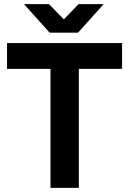

<svg xmlns="http://www.w3.org/2000/svg" viewBox="-20 -908 624 928"><path d="M224 0V-575H14V-700H570V-575H361V0ZM229 -750V-753L360 -888H481L357 -750ZM220 -750 96 -888H217L348 -753V-750Z"/></svg>

Font: Figtree
Style: Bold
Weight: 700
Designer: Erik Kennedy
Foundry: Erik Kennedy
Version: Version 2.001;gftools[0.9.30]